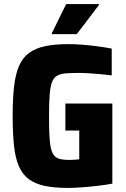

<svg xmlns="http://www.w3.org/2000/svg" viewBox="-20 -912 618 940"><path d="M312 8Q245 8 198.5 -2Q152 -12 121 -35Q90 -58 72.5 -98Q55 -138 48.5 -199Q42 -260 42 -344Q42 -429 49 -489.5Q56 -550 73.5 -590Q91 -630 122.5 -653Q154 -676 201.5 -686Q249 -696 317 -696Q347 -696 384.5 -693Q422 -690 459 -685Q496 -680 527 -674V-543Q496 -547 466.5 -549.5Q437 -552 413 -553.5Q389 -555 374 -555Q331 -555 303.5 -553Q276 -551 259 -541Q242 -531 234 -508.5Q226 -486 223 -446Q220 -406 220 -344Q220 -285 222 -246Q224 -207 230 -183.5Q236 -160 247 -148.5Q258 -137 275.5 -133Q293 -129 318 -129Q326 -129 334.5 -129.5Q343 -130 352 -130.5Q361 -131 368 -132V-273H300V-405H530V-13Q499 -7 460.5 -2.5Q422 2 383.5 5Q345 8 312 8ZM234 -745V-750L304 -892H464V-887L356 -745Z"/></svg>

Font: Saira SemiCondensed ExtraBold
Style: Regular
Weight: 800
Width: 4
Designer: Hector Gatti with collaboration of the Omnibus-Type team
Foundry: Omnibus-Type
Version: Version 1.101